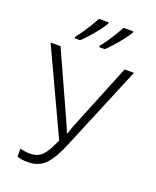

<svg xmlns="http://www.w3.org/2000/svg" viewBox="-172 -1047 943 1158"><g transform="rotate(20 300.0 -468.5)"><path d="M149 11Q110 11 81 1V-51Q97 -46 112 -44Q127 -42 144 -42Q176 -42 198.5 -53.5Q221 -65 241 -94.5Q261 -124 284 -176L33 -714H97L285 -299Q294 -280 300 -265Q306 -250 313 -233H316Q321 -249 326.5 -265Q332 -281 339 -298L508 -714H568L344 -176Q316 -109 289.5 -68Q263 -27 229.5 -8Q196 11 149 11ZM318 -797Q334 -816 352.5 -843Q371 -870 388 -898Q405 -926 416 -948H479V-940Q467 -919 445.5 -891Q424 -863 399.5 -835.5Q375 -808 354 -788H318ZM160 -797Q176 -816 194.5 -843Q213 -870 230 -898Q247 -926 258 -948H321V-940Q309 -919 287.5 -891Q266 -863 241.5 -835.5Q217 -808 196 -788H160Z"/></g></svg>

Font: Noto Sans Mono Light
Style: Regular
Weight: 300
Designer: Monotype Design Team
Foundry: Monotype Imaging Inc.
Version: Version 2.014; ttfautohint (v1.8.4.7-5d5b)